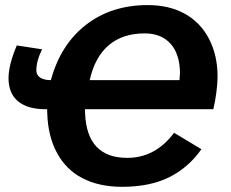

<svg xmlns="http://www.w3.org/2000/svg" viewBox="-20 -718 899 748"><path d="M311 -292.5 311.5 -275.9Q318.8 -103 475.6 -103Q585.4 -103 658.2 -200.7L764.6 -136.7Q714.8 -65.4 639.6 -27.8Q564.5 9.8 455.6 9.8Q365.2 9.8 300.3 -24.4Q237.8 -56.6 202.4 -121.6Q167 -186.5 164.1 -276.4L163.6 -292.5H156.7Q87.9 -292.5 50.5 -323.2Q13.2 -354 13.2 -413.6Q13.2 -464.8 45.4 -541L144 -525.9Q121.6 -481 121.6 -443.4Q122.6 -412.6 163.1 -406.7L178.2 -405.8Q215.8 -544.4 314.9 -621.3Q414.1 -698.2 555.2 -698.2Q639.6 -698.2 700.7 -664.1Q761.7 -629.9 794.7 -565.9Q827.6 -502 827.6 -419.9Q827.6 -395 823 -358.6Q818.4 -322.3 811 -292.5ZM543.5 -587.9Q457.5 -587.9 403.3 -541.5Q349.1 -495.1 329.6 -405.8H679.2L681.2 -434.1Q680.2 -508.3 644 -548.1Q607.9 -587.9 543.5 -587.9Z"/></svg>

Font: Arimo
Style: Bold Italic
Weight: 700
Italic angle: -12°
Designer: Steve Matteson
Foundry: Monotype Imaging Inc.
Version: Version 1.33